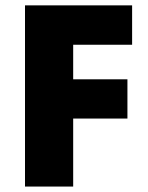

<svg xmlns="http://www.w3.org/2000/svg" viewBox="-20 -685 543 705"><path d="M248.7 -249.7V0H71.8V-665.3H465.1V-520.7H248.7V-393.8H447.9V-249.7Z"/></svg>

Font: Khula ExtraBold
Style: Regular
Weight: 800
Designer: Erin McLaughlin, Steve Matteson
Version: Version 1.002;PS 1.0;hotconv 1.0.72;makeotf.lib2.5.5900; ttf